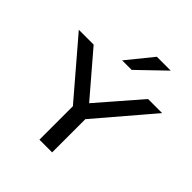

<svg xmlns="http://www.w3.org/2000/svg" viewBox="-262 -1114 1282 1282"><g transform="rotate(45 378.5 -473.0)"><path d="M318 0V-358L342 -288L-15 -705H125L389 -397H372L639 -705H772L416 -288L438 -358V0ZM334 -765 481 -946H612L424 -765Z"/></g></svg>

Font: Nunito Sans 10pt Expanded SemiBold
Style: Regular
Weight: 600
Width: 7
Designer: Vernon Adams
Foundry: Vernon Adams
Version: Version 3.101;gftools[0.9.27]